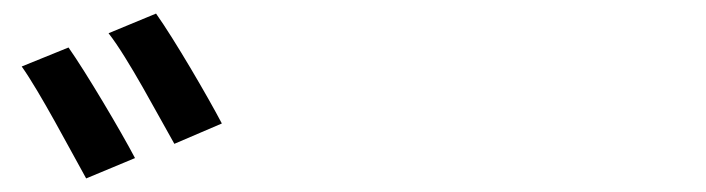

<svg xmlns="http://www.w3.org/2000/svg" viewBox="-20 -865 1040 283"><path d="M210 -845 140 -816C169 -779 213 -695 237 -653L307 -683C286 -723 237 -807 210 -845ZM81 -795 12 -767C39 -729 83 -645 107 -602L179 -632C158 -672 107 -758 81 -795Z"/></svg>

Font: Spoqa Han Sans Neo Medium
Style: Regular
Weight: 500
Designer: [Spoqa Han Sans Neo] Dong-huui Kim  Younghwa Kang  Yujin Lee  [Noto Sans] Ryoko NISHIZUKA  (kana & ideographs); Paul D. 
Foundry: Spoqa (http://www.spoqa-han-sans.com)
Version: Version 1.000